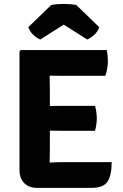

<svg xmlns="http://www.w3.org/2000/svg" viewBox="-20 -932 612 955"><path d="M77 -676 84 -683H227V-557.5Q227 -536.5 227.5 -520.5Q228 -504.5 228 -484V-193Q228 -174.5 227.5 -159Q227 -143.5 227 -124V2.5H164.5Q123.5 2.5 100.2 -21.5Q77 -45.5 77 -87ZM452.5 -405.5Q457 -391.5 459.2 -373.8Q461.5 -356 461.5 -343.5Q461.5 -330.5 459.2 -313.2Q457 -296 452.5 -281.5H295Q282.5 -281.5 260.2 -281.8Q238 -282 214.8 -282.5Q191.5 -283 175.5 -283V-404Q191.5 -404.5 214.8 -404.8Q238 -405 260.2 -405.2Q282.5 -405.5 295 -405.5ZM511 -683Q514.5 -666 515.5 -651Q516.5 -636 516.5 -623Q516.5 -610 513.2 -591.2Q510 -572.5 504 -555H295Q282.5 -555 260.2 -555.2Q238 -555.5 214.8 -556Q191.5 -556.5 175.5 -557V-683ZM535.5 -125.5Q535.5 -62 515.5 -29.8Q495.5 2.5 435 2.5H175.5V-120.5Q206.5 -122 235.2 -123.8Q264 -125.5 300 -125.5ZM359.5 -907 473.5 -797Q466.5 -774 447.5 -757.5Q428.5 -741 414 -735.5L297 -809.5L180.5 -735.5Q166 -741 147 -757.5Q128 -774 121 -797L234.5 -907Q262 -912.5 297 -912.5Q333 -912.5 359.5 -907Z"/></svg>

Font: Signika Negative Light
Style: Bold
Weight: 700
Version: Version 2.001